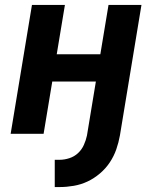

<svg xmlns="http://www.w3.org/2000/svg" viewBox="-20 -540 640 775"><path d="M201 215V105H221Q240 105 260 98.5Q280 92 295 78Q310 64 318.5 45Q327 26 331 7L367 -211H191L156 0H23L109 -520H242L209 -321H385L418 -520H551L464 7Q459 35 449.5 62.5Q440 90 423.5 115Q407 140 383.5 160Q360 180 333.5 192.5Q307 205 278 210Q249 215 222 215Z"/></svg>

Font: Iosevka Aile Extrabold Oblique
Style: Regular
Weight: 800
Italic angle: -9°
Designer: Belleve Invis
Foundry: Belleve Invis
Version: Version 31.1.0; ttfautohint (v1.8.4)